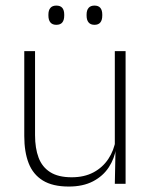

<svg xmlns="http://www.w3.org/2000/svg" viewBox="-20 -674 556 704"><path d="M108.5 -486.5V-178.5Q108.5 -130.5 121.5 -96Q134.5 -61.5 164 -42.8Q193.5 -24 243 -24Q289 -24 322.8 -42Q356.5 -60 377.2 -91.2Q398 -122.5 404.5 -162.5L415.5 -130.5H405.5Q400 -93 379 -60.8Q358 -28.5 321.2 -9.2Q284.5 10 232 10Q173 10 137 -12.2Q101 -34.5 85 -75.8Q69 -117 69 -175V-486.5ZM440.5 -486.5V0H401L403.5 -123.5L401 -125.5V-486.5ZM186.5 -583Q172 -583 164.8 -591.8Q157.5 -600.5 157.5 -617V-620.5Q157.5 -636.5 164.8 -645Q172 -653.5 186.5 -653.5Q201.5 -653.5 208.5 -645Q215.5 -636.5 215.5 -620.5V-617Q215.5 -600.5 208.5 -591.8Q201.5 -583 186.5 -583ZM326.5 -583Q312 -583 304.8 -591.8Q297.5 -600.5 297.5 -617V-620.5Q297.5 -636.5 304.8 -645Q312 -653.5 326.5 -653.5Q341 -653.5 348 -645Q355 -636.5 355 -620.5V-617Q355 -600.5 348 -591.8Q341 -583 326.5 -583Z"/></svg>

Font: Anek Tamil Medium ExtraLight
Style: Regular
Weight: 250
Version: Version 1.003